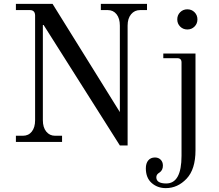

<svg xmlns="http://www.w3.org/2000/svg" viewBox="-20 -732 1130 990"><path d="M946 -580Q924 -580 909 -595Q894 -610 894 -632Q894 -654 909 -669Q924 -684 946 -684Q968 -684 983 -669Q998 -654 998 -632Q998 -610 983 -595Q968 -580 946 -580ZM822 -432V-456H988V43Q988 141 942 189.5Q896 238 835 238Q792 238 762 211.5Q732 185 732 136Q732 110 744.5 95Q757 80 779 80Q797 80 808.5 91.5Q820 103 820 122Q820 146 802 158Q786 167 786 182Q786 214 837 214Q916 214 916 71V-410Q916 -432 894 -432ZM62 0V-32H98Q127 -32 144 -53.5Q161 -75 161 -112V-653Q160 -680 134 -680H62V-712H251L598 -154V-600Q598 -637 581 -658.5Q564 -680 536 -680H500V-712H738V-680H702Q674 -680 656 -658.5Q638 -637 638 -600V18H598L205 -603H201V-112Q201 -75 218.5 -53.5Q236 -32 264 -32H300V0Z"/></svg>

Font: Old Standard TT
Style: Regular
Weight: 400
Designer: Alexey Kryukov <alexios@thessalonica.org.ru>
Version: Version 1.0